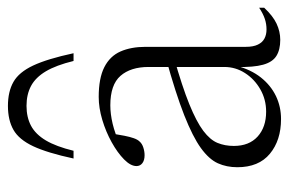

<svg xmlns="http://www.w3.org/2000/svg" viewBox="-145 -591 746 496"><g transform="rotate(-90 228.0 -343.0)"><path d="M326 -287.5 328.5 -267Q252.5 -245.5 207 -227Q161.5 -208.5 138 -190.8Q114.5 -173 106.8 -154Q99 -135 99 -112Q99 -72.5 123.2 -50.5Q147.5 -28.5 187.5 -28.5Q219 -28.5 245.2 -43.5Q271.5 -58.5 287.2 -83Q303 -107.5 303 -136.5V-332Q303 -378.5 280 -404.8Q257 -431 204 -431Q181.5 -431 156.2 -425Q131 -419 101.5 -405.5L130.5 -424Q128 -408 125.2 -394.2Q122.5 -380.5 119 -370.5Q115.5 -360.5 110.5 -355.5Q105 -349 95 -345.8Q85 -342.5 75 -342.5Q62 -342.5 54.5 -348.2Q47 -354 47 -363.5Q47 -378.5 64.2 -395.5Q81.5 -412.5 108.5 -427.5Q135.5 -442.5 166.5 -451.8Q197.5 -461 225.5 -461Q274 -461 302.5 -446.5Q331 -432 343 -404.8Q355 -377.5 355 -340V-81Q355 -61.5 360.8 -49.8Q366.5 -38 376.5 -32.8Q386.5 -27.5 400 -27.5Q414 -27.5 427 -31.8Q440 -36 456 -46.5V-33.5Q435 -11 414.8 -1.5Q394.5 8 373 8Q347.5 8 331.5 -2Q315.5 -12 308.8 -36.5Q302 -61 303 -103.5L306 -105Q296 -67.5 275.8 -42Q255.5 -16.5 228 -3.2Q200.5 10 168.5 10Q113.5 10 78.8 -18.8Q44 -47.5 44 -103Q44 -130.5 54.2 -153.2Q64.5 -176 93.5 -197Q122.5 -218 178.2 -240Q234 -262 326 -287.5ZM202.5 -647.5Q173 -647.5 151 -635.8Q129 -624 113.2 -597.5Q97.5 -571 86.5 -526H66.5Q81 -593.5 98.2 -630.2Q115.5 -667 140.5 -681.2Q165.5 -695.5 202.5 -695.5Q239.5 -695.5 264.5 -681.2Q289.5 -667 306.8 -630.2Q324 -593.5 338.5 -526H318.5Q307.5 -571 291.8 -597.5Q276 -624 254 -635.8Q232 -647.5 202.5 -647.5Z"/></g></svg>

Font: Newsreader 36pt Light
Style: Regular
Weight: 300
Designer: Hugues Gentile
Foundry: Production Type
Version: Version 1.003